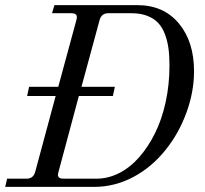

<svg xmlns="http://www.w3.org/2000/svg" viewBox="-30 -732 804 752"><path d="M183.1 -711.9H507.8Q610.8 -711.9 670.4 -640.4Q730 -568.8 730 -453.1Q730 -372.6 700.4 -291.5Q670.9 -210.4 620.1 -147Q565.4 -77.6 492.4 -38.8Q419.4 0 337.9 0H-9.8L-2 -32.2H74.2Q100.6 -32.2 107.9 -59.1L188 -356H76.2L84 -392.1H198.2L269 -652.8Q271 -660.6 271 -665Q271 -680.2 250 -680.2H173.8ZM394 -680.2Q367.2 -680.2 359.9 -652.8L289.1 -392.1H419.9L412.1 -356H278.8L199.2 -59.1Q196.8 -49.3 196.8 -47.9Q196.8 -32.2 217.8 -32.2H348.1Q393.6 -32.2 436.5 -54Q479.5 -75.7 514.9 -116Q550.3 -156.2 577.1 -210.2Q604 -264.2 618.9 -332.5Q633.8 -400.9 633.8 -475.1Q633.8 -512.7 629.9 -542Q626 -571.3 616 -597.9Q606 -624.5 589.6 -642.1Q573.2 -659.7 546.9 -669.9Q520.5 -680.2 485.8 -680.2Z"/></svg>

Font: Flanker Steampunk
Style: Italic
Weight: 400
Italic angle: -12°
Designer: Alexey Kryukov, Leonardo Di Lena
Foundry: Alexey Kryukov, Leonardo Di Lena
Version: 1.210